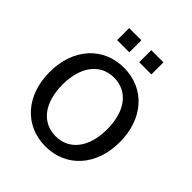

<svg xmlns="http://www.w3.org/2000/svg" viewBox="-198 -824 959 959"><g transform="rotate(45 281.0 -345.0)"><path d="M281 12C428 12 529 -101 529 -266C529 -431 428 -544 281 -544C134 -544 33 -431 33 -266C33 -101 134 12 281 12ZM281 -60C184 -60 123 -140 123 -267C123 -394 184 -474 281 -474C378 -474 439 -394 439 -267C439 -140 378 -60 281 -60ZM315 -617H401V-702H315ZM159 -617H245V-702H159Z"/></g></svg>

Font: Ronzino
Style: Regular
Weight: 400
Designer: Nunzio Mazzaferro
Foundry: Collletttivo
Version: Version 1.000;Glyphs 3.3 (3337)